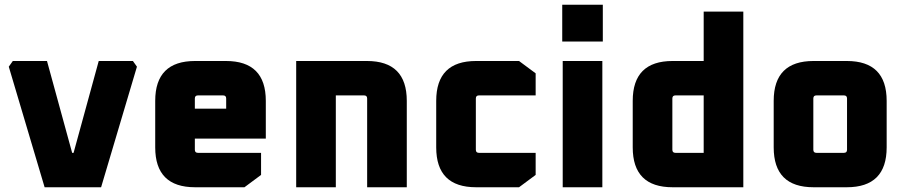

<svg xmlns="http://www.w3.org/2000/svg" viewBox="-20 -789 3816 809"><path d="M17 -508 34 -532H178L284 -145H290L396 -532H540L557 -508L406 0H168Z M634 -168V-364Q634 -532 802 -532H932Q1100 -532 1100 -364V-205H801V-158Q801 -145 814 -145H1080V-52L1010 0H802Q634 0 634 -168ZM801 -331H933V-374Q933 -387 920 -387H814Q801 -387 801 -374Z M1228 0V-532H1526Q1694 -532 1694 -364V0H1527V-374Q1527 -387 1514 -387H1395V0Z M1818 -168V-364Q1818 -532 1986 -532H2167L2237 -480V-387H1998Q1985 -387 1985 -374V-158Q1985 -145 1998 -145H2237V-52L2167 0H1986Q1818 0 1818 -168Z M2349 -614V-769H2520V-614ZM2351 0V-532H2518V0Z M2646 -168V-364Q2646 -532 2814 -532H2945V-740H3112V0H2814Q2646 0 2646 -168ZM2813 -158Q2813 -145 2826 -145H2945V-387H2826Q2813 -387 2813 -374Z M3240 -168V-364Q3240 -532 3408 -532H3548Q3716 -532 3716 -364V-168Q3716 0 3548 0H3408Q3240 0 3240 -168ZM3407 -158Q3407 -145 3420 -145H3536Q3549 -145 3549 -158V-374Q3549 -387 3536 -387H3420Q3407 -387 3407 -374Z"/></svg>

Font: Oxanium ExtraLight ExtraBold
Style: Regular
Weight: 800
Version: Version 2.000